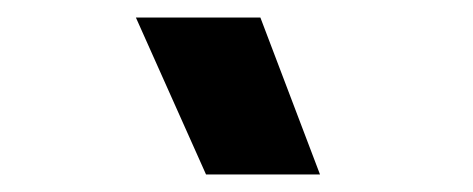

<svg xmlns="http://www.w3.org/2000/svg" viewBox="-20 -800 540 219"><path d="M345 -601H215L135 -780H277Z"/></svg>

Font: Tanohe Sans SemiBold
Style: Italic
Weight: 600
Designer: Village Type and Design LLC & Cristiano Sobral
Foundry: Cooper Hewitt Smithsonian Design Museum
Version: Version 1.00;September 29, 2021;FontCreator 13.0.0.2655 64-b